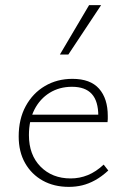

<svg xmlns="http://www.w3.org/2000/svg" viewBox="-20 -724 492 750"><path d="M249 6Q191 6 147 -18.5Q103 -43 78 -87Q53 -131 53 -191Q53 -259 80.5 -309.5Q108 -360 155.5 -388Q203 -416 263 -416Q333 -416 367 -377.5Q401 -339 401 -271Q401 -265 401 -259Q401 -253 400 -247H364V-271Q364 -329 338.5 -357Q313 -385 261 -385Q212 -385 174 -361.5Q136 -338 114.5 -296Q93 -254 93 -196Q93 -119 138.5 -73Q184 -27 256 -27Q291 -27 323 -40Q355 -53 385 -81L403 -58Q377 -34 351.5 -20Q326 -6 301 0Q276 6 249 6ZM82 -247 88 -276H393V-247ZM214 -511 328 -704H375L247 -511Z"/></svg>

Font: Ysabeau ExtraLight
Style: Regular
Weight: 250
Designer: Christian Thalmann (Catharsis Fonts)
Version: Version 2.002